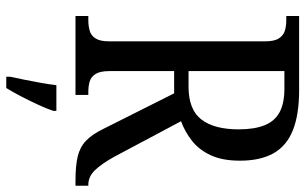

<svg xmlns="http://www.w3.org/2000/svg" viewBox="-201 -553 975 613"><g transform="rotate(90 286.5 -246.5)"><path d="M31 0V-41H45Q63 -41 78.5 -45.5Q94 -50 103 -64.5Q112 -79 112 -108V-605Q112 -635 102.5 -649.5Q93 -664 78 -668.5Q63 -673 45 -673H31V-714H268Q346 -714 396 -694Q446 -674 469.5 -632Q493 -590 493 -525Q493 -469 475.5 -431.5Q458 -394 429 -371.5Q400 -349 367 -337L482 -121Q504 -82 524 -61.5Q544 -41 570 -41H573V0H558Q510 0 480 -7Q450 -14 429.5 -33.5Q409 -53 391 -90L278 -315H207V-108Q207 -79 216 -64.5Q225 -50 239.5 -45.5Q254 -41 273 -41H283V0ZM257 -361Q330 -361 361.5 -402Q393 -443 393 -521Q393 -571 380 -603.5Q367 -636 338.5 -651.5Q310 -667 263 -667H207V-361ZM225 208Q230 185 235 160.5Q240 136 244.5 110.5Q249 85 252 61H334V71Q327 92 314.5 119Q302 146 288 173Q274 200 261 221H225Z"/></g></svg>

Font: Noto Serif Khmer Condensed
Style: Regular
Weight: 400
Width: 3
Designer: Danh Hong and the Monotype Design Team
Foundry: Monotype Imaging Inc.
Version: Version 2.004